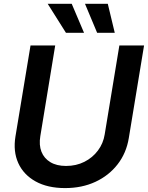

<svg xmlns="http://www.w3.org/2000/svg" viewBox="-20 -963 767 995"><path d="M317.4 11.7Q226.6 11.7 164.3 -22.9Q102.1 -57.6 74.7 -117.9Q47.4 -178.2 60.1 -255.9L138.2 -727.5H266.1L189 -257.8Q181.2 -211.4 194.8 -176.8Q208.5 -142.1 241 -122.6Q273.4 -103 322.3 -103Q375 -103 417.5 -124.5Q460 -146 487.5 -182.9Q515.1 -219.7 522.5 -266.1L598.6 -727.5H726.6L647.5 -247.6Q634.8 -169.9 589.6 -111.6Q544.4 -53.2 474.6 -20.8Q404.8 11.7 317.4 11.7ZM483.4 -793 420.4 -943.4H538.6L574.7 -793ZM321.8 -793 227.1 -943.4H351.6L415.5 -793Z"/></svg>

Font: Inter 28pt SemiBold
Style: Italic
Weight: 600
Italic angle: -9.3988°
Designer: Rasmus Andersson
Foundry: rsms
Version: Version 4.001;git-66647c0bb